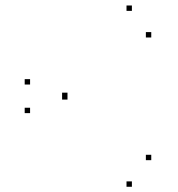

<svg xmlns="http://www.w3.org/2000/svg" viewBox="-20 -691 660 713"><path d="M91.7 -377.1V-397.1H71.7V-377.1ZM91.7 -270.9V-290.9H71.7V-270.9ZM469.8 2.6V-17.4H449.8V2.6ZM541.7 -96.2V-116.2H521.7V-96.2ZM230.6 -321.2V-341.2H210.6V-321.2ZM230.6 -326.9V-346.9H210.6V-326.9ZM541.7 -551.8V-571.8H521.7V-551.8ZM469.8 -650.6V-670.6H449.8V-650.6Z"/></svg>

Font: Monaspace Radon Dots Var
Style: Regular
Weight: 400
Designer: Riley Cran and the Lettermatic Team
Version: Version 1.100 (Monaspace Radon Dots)